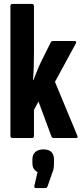

<svg xmlns="http://www.w3.org/2000/svg" viewBox="-20 -703 420 978"><path d="M43 0Q33 0 33 -12V-671Q33 -683 43 -683H143Q153 -683 153 -671V-436Q153 -404 152 -365.5Q151 -327 148 -295H150Q160 -320 170 -344.5Q180 -369 192 -394L239 -488Q242 -494 250 -494H359Q373 -494 366 -481L260 -286L373 -14Q380 0 367 0H254Q244 0 242 -8L176 -186L153 -143V-12Q153 0 144 0ZM163 255Q153 255 155 244L171 174Q161 168 153 158Q145 148 145 126V110Q145 84 160 71Q175 58 201 58Q255 58 255 110V128Q255 141 253.5 153Q252 165 246 178L222 247Q218 255 212 255Z"/></svg>

Font: Sofia Sans Extra Condensed ExtraBold
Style: Regular
Weight: 800
Designer: Botio Nikoltchev, Ani Petrova
Foundry: lettersoup
Version: Version 4.101; ttfautohint (v1.8.4.7-5d5b)